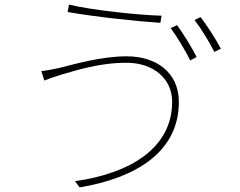

<svg xmlns="http://www.w3.org/2000/svg" viewBox="-20 -782 1040 832"><path d="M726 -341C726 -140 543 -30 305 3L325 30C565 -10 755 -121 755 -340C755 -470 655 -538 529 -538C416 -538 301 -503 234 -487C206 -481 181 -476 159 -474L172 -433C192 -441 211 -448 244 -458C311 -477 408 -510 529 -510C641 -510 726 -444 726 -341ZM279 -762 273 -730C384 -710 570 -690 675 -683L680 -714C590 -716 383 -737 279 -762ZM747 -673 720 -660C747 -622 785 -561 804 -520L832 -535C810 -579 773 -638 747 -673ZM849 -708 823 -695C852 -658 886 -602 909 -557L937 -571C917 -610 877 -672 849 -708Z"/></svg>

Font: Source Han Sans JP VF
Style: Regular
Weight: 250
Designer: Ryoko NISHIZUKA 西塚涼子 (kana, bopomofo & ideographs); Paul D. Hunt (Latin, Greek & Cyrillic); Sandoll Communications 산돌커뮤니
Foundry: Adobe
Version: Version 2.004;hotconv 1.0.118;makeotfexe 2.5.65603